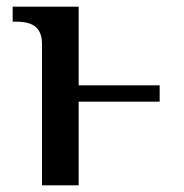

<svg xmlns="http://www.w3.org/2000/svg" viewBox="-20 -556 553 576"><path d="M106 -424V0H216V-251H459V-300H216V-536H18V-491H27C67 -491 106 -482 106 -424Z"/></svg>

Font: Noto Serif Medium
Style: Regular
Weight: 500
Designer: Monotype Design Team
Foundry: Monotype Imaging Inc.
Version: Version 2.013